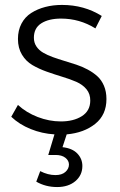

<svg xmlns="http://www.w3.org/2000/svg" viewBox="-20 -547 489 783"><path d="M118.2 -393.1Q118.2 -373 128.4 -357.7Q138.7 -342.3 155.8 -332.3Q172.9 -322.3 195.1 -314.2Q217.3 -306.2 241.9 -298.8Q266.6 -291.5 291 -283.4Q315.4 -275.4 337.6 -263.4Q359.9 -251.5 377 -236.1Q394 -220.7 404.1 -197Q414.1 -173.3 414.1 -143.1Q414.1 -78.6 368.4 -42Q322.8 -5.4 252 1L234.9 53.2Q274.9 57.6 295.4 79.1Q315.9 100.6 315.9 129.9Q315.9 167.5 287.4 191.7Q258.8 215.8 212.9 215.8Q166 215.8 127.9 193.8L144 150.9Q175.3 167 206.1 167Q232.4 167 246.8 154.1Q261.2 141.1 261.2 124Q261.2 107.9 246.6 96.4Q231.9 85 207 85H176.8L202.1 1Q151.4 -2 105 -20.8Q58.6 -39.6 25.9 -70.8L53.2 -119.1Q86.9 -87.9 133.8 -69.8Q180.7 -51.8 228 -51.8Q279.8 -51.8 313.7 -73.2Q347.7 -94.7 348.1 -136.2Q348.6 -163.6 332.8 -182.9Q316.9 -202.1 291 -213.4Q265.1 -224.6 233.4 -234.1Q201.7 -243.7 170.2 -254.9Q138.7 -266.1 112.3 -281.5Q85.9 -296.9 69.6 -324Q53.2 -351.1 53.2 -388.2Q53.2 -423.3 67.6 -450.7Q82 -478 107.4 -494.1Q132.8 -510.3 164.6 -518.6Q196.3 -526.9 232.9 -526.9Q323.2 -526.9 395 -481.9L369.1 -431.2Q304.7 -471.2 229 -471.2Q178.7 -471.2 148.4 -451.9Q118.2 -432.6 118.2 -393.1Z"/></svg>

Font: Montserrat arm Light
Style: Regular
Weight: 300
Designer: Julieta Ulanovsky
Foundry: Julieta Ulanovsky
Version: Version 6.000;PS 006.000;hotconv 1.0.88;makeotf.lib2.5.64775